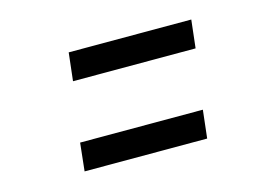

<svg xmlns="http://www.w3.org/2000/svg" viewBox="-57 -596 784 553"><g transform="rotate(-15 334.5 -319.5)"><path d="M180 -491H545.5L536 -407.5H170.5ZM144.5 -231.5H510.5L501 -148H135.5Z"/></g></svg>

Font: Merriweather 24pt SemiCondensed
Style: Bold Italic
Weight: 700
Width: 4
Italic angle: -7.8°
Designer: Eben Sorkin
Foundry: Eben Sorkin
Version: Version 2.101